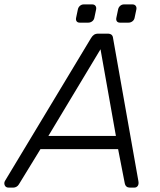

<svg xmlns="http://www.w3.org/2000/svg" viewBox="-56 -853 729 873"><path d="M-17 0Q-30 0 -34.5 -10.5Q-39 -21 -33 -31L358 -680Q364 -690 371.5 -695Q379 -700 391 -700H433Q445 -700 451 -695Q457 -690 458 -680L573 -31Q576 -16 570.5 -8Q565 0 555 0H534Q525 0 519 -5Q513 -10 511 -21L481 -175H128L30 -15Q26 -8 19 -4Q12 0 5 0ZM164 -235H471L401 -629ZM490 -750Q480 -750 475.5 -756Q471 -762 473 -772L481 -810Q483 -820 490.5 -826.5Q498 -833 508 -833H546Q556 -833 561 -826.5Q566 -820 564 -810L556 -772Q554 -762 546 -756Q538 -750 528 -750ZM307 -750Q297 -750 292.5 -756Q288 -762 290 -772L298 -810Q300 -820 307.5 -826.5Q315 -833 325 -833H363Q373 -833 378 -826.5Q383 -820 381 -810L373 -772Q371 -762 363 -756Q355 -750 345 -750Z"/></svg>

Font: Rubik Light Light
Style: Italic
Weight: 300
Italic angle: -12°
Version: Version 2.104